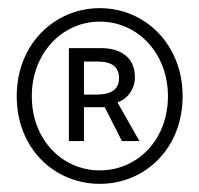

<svg xmlns="http://www.w3.org/2000/svg" viewBox="-20 -809 489 471"><path d="M225 -358C335 -358 428 -444 428 -573C428 -701 335 -789 225 -789C114 -789 21 -701 21 -573C21 -444 114 -358 225 -358ZM225 -391C132 -391 58 -467 58 -573C58 -678 132 -756 225 -756C318 -756 392 -678 392 -573C392 -467 318 -391 225 -391ZM149 -463H186V-546H237L279 -463H322L268 -558C292 -565 311 -591 311 -619C311 -673 270 -691 227 -691H149ZM186 -577V-658H220C259 -658 272 -641 272 -617C272 -588 250 -577 217 -577Z"/></svg>

Font: Noto Sans TC Light
Style: Regular
Weight: 300
Designer: Ryoko NISHIZUKA 西塚涼子 (kana, bopomofo & ideographs); Paul D. Hunt (Latin, Greek & Cyrillic); Sandoll Communications 산돌커뮤니
Foundry: Adobe
Version: Version 2.004;hotconv 1.0.118;makeotfexe 2.5.65603